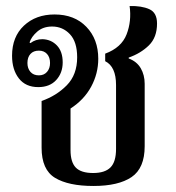

<svg xmlns="http://www.w3.org/2000/svg" viewBox="-20 -607 585 637"><path d="M290 10Q207 10 162.5 -17Q118 -44 118 -117V-272Q167 -289 201.5 -324Q236 -359 236 -417Q236 -468 212 -493.5Q188 -519 153 -519Q123 -519 103.5 -502Q84 -485 78 -466L81 -464Q98 -477 121 -477Q150 -476 169 -456Q188 -436 188 -400Q188 -365 166.5 -341.5Q145 -318 107 -318Q65 -318 42.5 -347Q20 -376 20 -422Q20 -485 59.5 -522Q99 -559 161 -559Q227 -559 266.5 -518Q306 -477 306 -412Q306 -363 282.5 -319.5Q259 -276 214 -247V-109Q214 -69 231.5 -51Q249 -33 289 -33Q328 -33 346.5 -51.5Q365 -70 365 -113V-325Q365 -386 329 -404V-429Q383 -449 400 -493Q417 -537 410 -587Q450 -588 475.5 -576.5Q501 -565 501 -529Q501 -483 474 -456.5Q447 -430 407 -416V-413Q434 -403 447 -380.5Q460 -358 460 -329V-122Q460 -49 416.5 -19.5Q373 10 290 10ZM109 -357Q126 -357 136 -368.5Q146 -380 146 -398Q146 -417 136 -428Q126 -439 109 -439Q91 -439 81 -428Q71 -417 71 -398Q71 -380 81 -368.5Q91 -357 109 -357Z"/></svg>

Font: Noto Serif Thai SemiCondensed Medium
Style: Regular
Weight: 500
Width: 4
Designer: Monotype Design Team
Foundry: Monotype Imaging Inc.
Version: Version 2.002; ttfautohint (v1.8.4.7-5d5b)